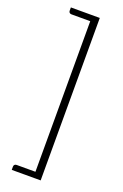

<svg xmlns="http://www.w3.org/2000/svg" viewBox="-169 -808 635 989"><g transform="rotate(20 148.5 -313.0)"><path d="M195.5 132H37V114Q37 107.5 41 103.5Q45 99.5 52 99.5H155V-726H52Q45 -726 41 -730Q37 -734 37 -740.5V-758.5H195.5Z"/></g></svg>

Font: LatoLatin Light
Style: Regular
Weight: 300
Designer: Lukasz Dziedzic with Adam Twardoch and Botio Nikoltchev
Foundry: tyPoland Lukasz Dziedzic
Version: Version 2.015; 2015-08-06; http://www.latofonts.com/